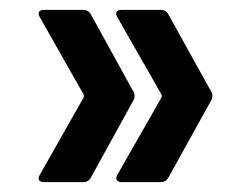

<svg xmlns="http://www.w3.org/2000/svg" viewBox="-20 -475 503 388"><path d="M68.8 -106.9Q62 -106.9 59.3 -110.6Q56.6 -114.3 60.1 -121.1L148.9 -277.8Q150.4 -281.2 148.9 -284.2L60.1 -440.9Q58.1 -444.8 58.1 -446.8Q58.1 -455.1 68.8 -455.1H147.9Q158.2 -455.1 163.1 -446.8L250 -289.1Q252 -287.1 252 -280.8Q252 -275.9 250 -272.9L163.1 -115.2Q158.2 -106.9 147.9 -106.9ZM226.1 -106.9Q219.2 -106.9 216.3 -110.6Q213.4 -114.3 216.8 -121.1L306.2 -277.8Q307.6 -281.2 306.2 -284.2L216.8 -440.9Q214.8 -444.8 214.8 -446.8Q214.8 -455.1 226.1 -455.1H305.2Q314.9 -455.1 319.8 -446.8L407.2 -289.1Q409.2 -287.1 409.2 -280.8Q409.2 -275.9 407.2 -272.9L319.8 -115.2Q314.9 -106.9 305.2 -106.9Z"/></svg>

Font: Barlow Condensed SemiBold
Style: Regular
Weight: 600
Width: 3
Designer: Jeremy Tribby
Foundry: Tribby Type
Version: Version 1.422;hotconv 1.0.109;makeotfexe 2.5.65596